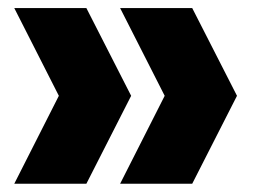

<svg xmlns="http://www.w3.org/2000/svg" viewBox="-20 -523 645 478"><path d="M15.5 -65.5 126.5 -284.5 15.5 -503H195L306.5 -284.5L195 -65.5ZM279 -65.5 390 -284.5 279 -503H458.5L570 -284.5L458.5 -65.5Z"/></svg>

Font: Encode Sans SmCnd XBd
Style: Regular
Weight: 800
Width: 4
Designer: Multiple Designers
Foundry: Impallari Type
Version: Version 3.002; ttfautohint (v1.8.3) -l 8 -r 50 -G 200 -x 14 